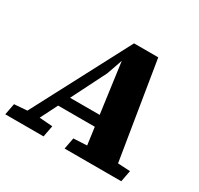

<svg xmlns="http://www.w3.org/2000/svg" viewBox="-174 -824 1032 995"><g transform="rotate(30 342.0 -326.0)"><path d="M-34 0 -21 -68 72 -75H116L208 -68L195 0ZM17 0 360 -652H505L611 0H424L350 -544H351L318 -449L92 0ZM170 -176 183 -242H459L465 -176ZM321 0 334 -68 473 -75H541L673 -68L660 0Z"/></g></svg>

Font: Source Serif 4 Black
Style: Italic
Weight: 900
Italic angle: -12°
Designer: Frank Grießhammer
Foundry: Adobe Systems Incorporated
Version: Version 4.004;hotconv 1.0.116;makeotfexe 2.5.65601